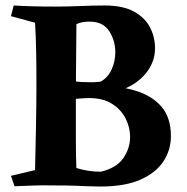

<svg xmlns="http://www.w3.org/2000/svg" viewBox="-20 -680 684 701"><path d="M546 -504Q546 -458 518.5 -420Q491 -382 442.5 -359.5Q394 -337 331 -337Q335 -337 324 -336.5Q313 -336 297 -335.5Q281 -335 270 -335Q262 -335 247.5 -335.5Q233 -336 220 -337.5Q207 -339 202 -341V-390Q233 -385 255 -382.5Q277 -380 301 -380Q319 -380 324 -380Q329 -380 332.5 -380.5Q336 -381 348 -382Q375 -398 388 -427.5Q401 -457 401 -489Q401 -532 378.5 -566.5Q356 -601 308 -601Q293 -601 281.5 -599Q270 -597 259 -592Q258 -488 257.5 -420Q257 -352 257 -344Q257 -284 257 -241.5Q257 -199 257 -168.5Q257 -138 257.5 -113Q258 -88 259 -62L256 -43Q252 -39 251 -32Q250 -25 244.5 -18.5Q239 -12 224 -7.5Q209 -3 178 -3Q133 -4 98.5 -2.5Q64 -1 33 0L20 -38L108 -59Q110 -145 111.5 -223.5Q113 -302 113 -379Q113 -441 112 -493Q111 -545 108 -597L20 -621L30 -660Q62 -658 99 -657Q136 -656 182 -656Q227 -656 274.5 -658Q322 -660 362 -660Q429 -660 469.5 -637.5Q510 -615 528 -579.5Q546 -544 546 -504ZM347 1Q324 1 301 0Q278 -1 250 -2Q222 -3 180 -3Q178 -3 187 -10.5Q196 -18 209 -29.5Q222 -41 233 -52Q244 -63 247 -70Q279 -60 302.5 -56.5Q326 -53 348 -53Q406 -67 430.5 -103Q455 -139 455 -180Q455 -215 438.5 -247.5Q422 -280 389 -301Q356 -322 305 -322Q294 -322 267 -320Q240 -318 200 -313L205 -359Q237 -363 272.5 -365Q308 -367 336 -367Q416 -367 476 -348.5Q536 -330 570 -290Q604 -250 604 -183Q604 -132 576.5 -90.5Q549 -49 492.5 -24Q436 1 347 1Z"/></svg>

Font: Ruwudu
Style: Bold
Weight: 700
Designer: Becca Hirsbrunner Spalinger
Foundry: SIL International
Version: Version 3.000